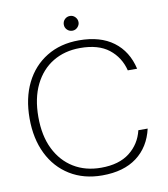

<svg xmlns="http://www.w3.org/2000/svg" viewBox="-92 -925 886 1014"><g transform="rotate(-10 350.5 -417.5)"><path d="M375 12Q276 12 202 -33.5Q128 -79 88 -160.5Q48 -242 48 -350Q48 -459 88 -540Q128 -621 202 -666.5Q276 -712 376 -712Q490 -712 560.5 -659.5Q631 -607 653 -511H603Q585 -583 529 -627Q473 -671 375 -671Q292 -671 229 -633Q166 -595 130.5 -523Q95 -451 95 -350Q95 -249 130.5 -177.5Q166 -106 229 -67.5Q292 -29 376 -29Q472 -29 529 -73.5Q586 -118 603 -190H653Q631 -94 560.5 -41Q490 12 375 12ZM352 -768Q335 -768 323.5 -779.5Q312 -791 312 -807Q312 -824 323.5 -835.5Q335 -847 352 -847Q368 -847 379.5 -835Q391 -823 391 -807Q391 -792 379.5 -780Q368 -768 352 -768Z"/></g></svg>

Font: DM Sans 20pt ExtraLight
Style: Regular
Weight: 250
Version: Version 4.004;gftools[0.9.30]